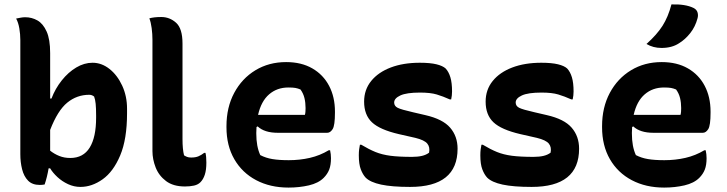

<svg xmlns="http://www.w3.org/2000/svg" viewBox="-20 -834 3290 869"><path d="M182 1Q177 2 171 2.5Q165 3 160 3Q126 3 107 -16.5Q88 -36 80 -68Q72 -100 72 -136V-653Q72 -679 67.5 -705.5Q63 -732 53 -750Q63 -752 73.5 -754Q84 -756 94 -756Q124 -756 149.5 -741.5Q175 -727 191 -691.5Q207 -656 207 -594V-388H213Q230 -433 259.5 -470Q289 -507 325 -528.5Q361 -550 399 -550Q440 -550 475.5 -522Q511 -494 533 -446.5Q555 -399 555 -342V-321Q555 -204 524 -130.5Q493 -57 444.5 -22.5Q396 12 344 12Q315 12 288 -0.5Q261 -13 240 -32.5Q219 -52 207 -72H200Q193 -31 182 1ZM384 -405Q328 -405 284.5 -369.5Q241 -334 207 -246V-152Q226 -137 248.5 -128Q271 -119 298 -119Q357 -119 386 -166Q415 -213 415 -301V-312Q415 -344 413 -364Q411 -384 406 -397Q396 -405 384 -405Z M670 -654Q670 -680 666.5 -706.5Q663 -733 656 -751Q677 -757 710 -757Q748 -757 777 -731Q806 -705 806 -637V-205Q806 -158 813 -131Q819 -127 826.5 -124Q834 -121 845 -121Q865 -121 878 -126.5Q891 -132 904 -142H910Q914 -126 914 -98Q914 -65 907 -43.5Q900 -22 887 -9Q876 2 858 6Q840 10 817 10Q764 10 731.5 -14.5Q699 -39 684.5 -76Q670 -113 670 -150Z M1275 -553Q1344 -553 1393.5 -524.5Q1443 -496 1469.5 -445.5Q1496 -395 1496 -329V-324Q1496 -266 1485.5 -249.5Q1475 -233 1461 -233H1237Q1177 -233 1146 -262L1141 -259Q1140 -247 1140 -234V-229Q1140 -171 1158 -132Q1183 -119 1213 -114Q1243 -109 1287 -109Q1337 -109 1382.5 -119.5Q1428 -130 1468 -154H1474Q1476 -145 1477 -136Q1478 -127 1478 -118Q1478 -87 1470 -66.5Q1462 -46 1445 -29Q1421 -5 1378 5Q1335 15 1286 15Q1203 15 1139.5 -18.5Q1076 -52 1040.5 -113.5Q1005 -175 1005 -258V-263Q1005 -348 1040 -413.5Q1075 -479 1136 -516Q1197 -553 1275 -553ZM1285 -438Q1234 -438 1198 -407Q1162 -376 1148 -314H1360Q1362 -321 1362.5 -329.5Q1363 -338 1363 -345Q1363 -369 1358 -390Q1353 -411 1340 -429Q1328 -434 1317 -436Q1306 -438 1285 -438Z M1845 -124Q1871 -124 1890 -128.5Q1909 -133 1922 -143Q1927 -168 1914 -184Q1901 -200 1860 -210L1785 -227Q1699 -247 1663.5 -280.5Q1628 -314 1628 -374Q1628 -428 1660 -467.5Q1692 -507 1748.5 -528.5Q1805 -550 1880 -550Q1927 -550 1955.5 -543Q1984 -536 1997 -524Q2011 -509 2018.5 -484Q2026 -459 2026 -420Q2026 -411 2025 -402Q2024 -393 2022 -384H2016Q1985 -398 1956.5 -406.5Q1928 -415 1881 -415Q1820 -415 1792 -402Q1764 -389 1764 -370Q1764 -354 1780 -346Q1796 -338 1849 -326L1905 -313Q1984 -295 2017.5 -256Q2051 -217 2051 -161Q2051 12 1836 12Q1754 12 1705 1.5Q1656 -9 1635 -30Q1622 -44 1613 -67.5Q1604 -91 1604 -131Q1604 -147 1605.5 -158Q1607 -169 1609 -179H1615Q1650 -158 1679.5 -146Q1709 -134 1747 -129Q1785 -124 1845 -124Z M2395 -124Q2421 -124 2440 -128.5Q2459 -133 2472 -143Q2477 -168 2464 -184Q2451 -200 2410 -210L2335 -227Q2249 -247 2213.5 -280.5Q2178 -314 2178 -374Q2178 -428 2210 -467.5Q2242 -507 2298.5 -528.5Q2355 -550 2430 -550Q2477 -550 2505.5 -543Q2534 -536 2547 -524Q2561 -509 2568.5 -484Q2576 -459 2576 -420Q2576 -411 2575 -402Q2574 -393 2572 -384H2566Q2535 -398 2506.5 -406.5Q2478 -415 2431 -415Q2370 -415 2342 -402Q2314 -389 2314 -370Q2314 -354 2330 -346Q2346 -338 2399 -326L2455 -313Q2534 -295 2567.5 -256Q2601 -217 2601 -161Q2601 12 2386 12Q2304 12 2255 1.5Q2206 -9 2185 -30Q2172 -44 2163 -67.5Q2154 -91 2154 -131Q2154 -147 2155.5 -158Q2157 -169 2159 -179H2165Q2200 -158 2229.5 -146Q2259 -134 2297 -129Q2335 -124 2395 -124Z M2975 -553Q3044 -553 3093.5 -524.5Q3143 -496 3169.5 -445.5Q3196 -395 3196 -329V-324Q3196 -266 3185.5 -249.5Q3175 -233 3161 -233H2937Q2877 -233 2846 -262L2841 -259Q2840 -247 2840 -234V-229Q2840 -171 2858 -132Q2883 -119 2913 -114Q2943 -109 2987 -109Q3037 -109 3082.5 -119.5Q3128 -130 3168 -154H3174Q3176 -145 3177 -136Q3178 -127 3178 -118Q3178 -87 3170 -66.5Q3162 -46 3145 -29Q3121 -5 3078 5Q3035 15 2986 15Q2903 15 2839.5 -18.5Q2776 -52 2740.5 -113.5Q2705 -175 2705 -258V-263Q2705 -348 2740 -413.5Q2775 -479 2836 -516Q2897 -553 2975 -553ZM2985 -438Q2934 -438 2898 -407Q2862 -376 2848 -314H3060Q3062 -321 3062.5 -329.5Q3063 -338 3063 -345Q3063 -369 3058 -390Q3053 -411 3040 -429Q3028 -434 3017 -436Q3006 -438 2985 -438ZM3019 -814Q3082 -816 3119 -798Q3133 -791 3137 -778Q3141 -765 3137 -751Q3127 -713 3104 -684Q3081 -655 3053 -638Q3021 -617 2974 -617Q2936 -617 2906 -635Q2953 -677 2978.5 -717Q3004 -757 3019 -814Z"/></svg>

Font: Recursive Sn Csl St
Style: Bold
Weight: 700
Version: Version 1.079;hotconv 1.0.112;makeotfexe 2.5.65598; ttfautoh